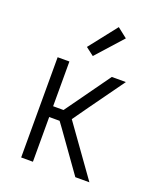

<svg xmlns="http://www.w3.org/2000/svg" viewBox="-141 -848 781 936"><g transform="rotate(20 250.0 -380.0)"><path d="M82 0V-520H143V-288H197L363 -520H436L306 -339L250 -260L436 0H363L219 -202L197 -232H143V0ZM241 -584 199 -616 312 -760 363 -720Z"/></g></svg>

Font: Iosevka Custom Light
Style: Regular
Weight: 300
Monospace: yes
Designer: Belleve Invis
Foundry: Belleve Invis
Version: Version 27.3.5